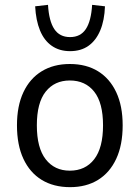

<svg xmlns="http://www.w3.org/2000/svg" viewBox="-20 -763 577 792"><path d="M269 9Q201 9 152 -21Q103 -51 76.5 -108Q50 -165 50 -246Q50 -326 76.5 -382.5Q103 -439 152 -469Q201 -499 268 -499Q336 -499 384.5 -469Q433 -439 459.5 -382.5Q486 -326 486 -246Q486 -165 459.5 -108Q433 -51 384.5 -21Q336 9 269 9ZM268 -59Q332 -59 368.5 -106Q405 -153 405 -246Q405 -339 368.5 -385Q332 -431 268 -431Q205 -431 168.5 -385Q132 -339 132 -246Q132 -153 168.5 -106Q205 -59 268 -59ZM269 -552Q225 -552 193.5 -574Q162 -596 145 -637.5Q128 -679 125 -737L178 -743Q182 -676 204 -643Q226 -610 269 -610Q312 -610 334 -643Q356 -676 360 -743L413 -737Q411 -679 393.5 -637.5Q376 -596 345 -574Q314 -552 269 -552Z"/></svg>

Font: Nunito Sans 10pt SemiCondensed
Style: Regular
Weight: 400
Width: 4
Designer: Vernon Adams
Foundry: Vernon Adams
Version: Version 3.101;gftools[0.9.27]